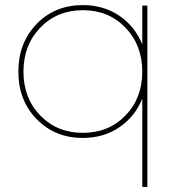

<svg xmlns="http://www.w3.org/2000/svg" viewBox="-20 -539 713 753"><path d="M538 -517H558V194H538V-152Q509 -81 447.5 -39.5Q386 2 305 2Q196 2 124 -71.5Q52 -145 52 -258Q52 -371 123.5 -445Q195 -519 305 -519Q386 -519 447.5 -477.5Q509 -436 538 -365ZM138 -86Q204 -18 305 -18Q406 -18 472 -86Q538 -154 538 -258Q538 -362 472 -430.5Q406 -499 305 -499Q204 -499 138 -430.5Q72 -362 72 -258Q72 -154 138 -86Z"/></svg>

Font: Montserrat arm Thin
Style: Regular
Weight: 250
Designer: Julieta Ulanovsky
Foundry: Julieta Ulanovsky
Version: Version 6.000;PS 006.000;hotconv 1.0.88;makeotf.lib2.5.64775